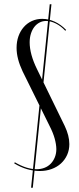

<svg xmlns="http://www.w3.org/2000/svg" viewBox="-20 -795 372 901"><path d="M125.9 86H133.9L221.4 -775H213.4ZM244.4 -95.6Q244.4 -74.8 237.4 -57.1Q230.4 -39.5 218.1 -26.9Q205.9 -14.2 188.8 -7.6Q171.8 -0.9 151.6 -0.9Q128.9 -0.9 103.2 -8.9Q77.6 -17 49.6 -33.5L46.6 -28.5Q75.6 -10.5 106.1 -1.5Q136.6 7.5 166.6 7.5Q196.8 7.5 222.2 -1.8Q247.6 -11 266.1 -27.9Q284.6 -44.9 295 -68Q305.4 -91.1 305.4 -118.6Q305.4 -138.9 299.9 -160.2Q294.4 -181.5 283.8 -203.8L154 -469.9Q136.6 -505 127.9 -536.8Q119.2 -568.6 119.2 -596.2Q119.2 -618.4 125 -636.8Q130.8 -655.2 141.1 -668.6Q151.5 -681.9 165.5 -689.2Q179.5 -696.6 196.4 -696.6Q218 -696.6 241.9 -684.7Q265.8 -672.8 286.4 -650.6L290.4 -654.6Q265.9 -680 237 -693.2Q208.1 -706.5 178.2 -706.5Q151.8 -706.5 129.7 -696.4Q107.6 -686.4 91.5 -667.9Q75.4 -649.5 66.6 -624.8Q57.8 -600.1 57.8 -570.2Q57.8 -544.8 65 -517.1Q72.2 -489.5 86.1 -460.1L213.2 -202.9Q229 -172.1 236.5 -145.1Q244 -118.1 244.4 -95.6Z"/></svg>

Font: Moniqa Black
Style: Regular
Weight: 900
Designer: Rajesh Rajput
Foundry: Rajesh Rajput
Version: Version 1.000